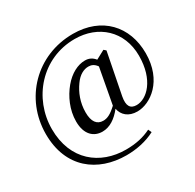

<svg xmlns="http://www.w3.org/2000/svg" viewBox="-187 -921 1311 1294"><g transform="rotate(-30 468.5 -274.0)"><path d="M527 -165C480 -121 451 -109 421 -109C372 -109 345 -145 345 -217C345 -295 372 -360 408 -410C442 -459 482 -476 515 -476C539 -476 560 -467 578 -441ZM676 -509 660 -523 591 -486C570 -512 546 -523 515 -523C460 -523 399 -492 349 -432C299 -372 259 -287 259 -196C259 -93 314 -48 380 -48C437 -48 488 -82 532 -138C542 -86 583 -48 652 -48C753 -48 896 -146 896 -361C896 -571 759 -719 535 -719C252 -719 40 -501 40 -224C40 38 217 171 441 171C518 171 598 155 664 120L652 94C596 122 534 136 456 136C257 136 92 10 92 -233C92 -472 272 -683 528 -683C711 -683 848 -561 848 -369C848 -180 748 -88 669 -88C620 -88 600 -118 613 -188Z"/></g></svg>

Font: Source Han Serif CN SemiBold
Style: Regular
Weight: 600
Designer: Ryoko NISHIZUKA 西塚涼子 (kana & ideographs); Frank Grießhammer (Latin, Greek & Cyrillic); Wenlong ZHANG 张文龙 (bopomofo); San
Foundry: Adobe Systems Incorporated
Version: Version 1.000;PS 1;hotconv 16.6.53;makeotf.lib2.5.65590